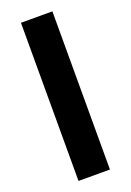

<svg xmlns="http://www.w3.org/2000/svg" viewBox="-147 -814 591 867"><g transform="rotate(-20 149.0 -380.0)"><path d="M224 0H73V-760H224Z"/></g></svg>

Font: Noto Sans Lao
Style: Bold
Weight: 700
Designer: Monotype Design Team
Foundry: Monotype Imaging Inc.
Version: Version 2.003